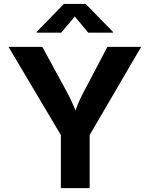

<svg xmlns="http://www.w3.org/2000/svg" viewBox="-20 -969 771 989"><path d="M293.5 0V-273.4L23.9 -727.5H198.2L321.3 -501Q335 -476.1 346.4 -451.9Q357.9 -427.7 368.7 -399.4Q378.9 -428.2 389.9 -452.4Q400.9 -476.6 414.1 -501L533.2 -727.5H707L441.9 -273.4V0ZM295.4 -800.8H168V-804.2L309.1 -948.7H421.4L562.5 -804.2V-800.8H434.6L365.2 -883.8Z"/></svg>

Font: Inter
Style: Bold
Weight: 700
Designer: Rasmus Andersson
Foundry: rsms
Version: Version 4.001;git-9221beed3